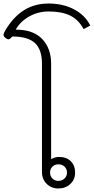

<svg xmlns="http://www.w3.org/2000/svg" viewBox="-68 -1059 532 1089"><path d="M170 -83V-698Q170 -778 130 -815Q90 -852 2 -852L-7 -843Q-14 -836 -20 -836Q-28 -836 -37 -844Q-48 -852 -48 -862Q-48 -871 -34 -893Q10 -965 69.5 -1002Q129 -1039 208 -1039Q289 -1039 352 -1006Q415 -973 444 -914L406 -894Q378 -947 330.5 -970.5Q283 -994 208 -994Q148 -994 97.5 -965.5Q47 -937 21 -891Q121 -891 171.5 -837.5Q222 -784 222 -698V-156Q243 -169 267 -169Q309 -169 333.5 -144.5Q358 -120 358 -80Q358 -41 331 -15.5Q304 10 263 10Q223 10 196.5 -16.5Q170 -43 170 -83ZM312 -80Q312 -101 298 -114Q284 -127 263 -127Q243 -127 229.5 -114Q216 -101 216 -80Q216 -60 229.5 -46.5Q243 -33 263 -33Q284 -33 298 -46.5Q312 -60 312 -80Z"/></svg>

Font: Niramit ExtraLight
Style: Regular
Weight: 200
Designer: Katatrad Aksorn Co.,Ltd.
Foundry: Cadson Demak Co.,Ltd.
Version: Version 1.000; ttfautohint (v1.6)